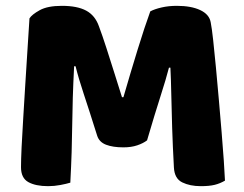

<svg xmlns="http://www.w3.org/2000/svg" viewBox="-20 -630 837 658"><path d="M484 -149Q471 -139 450.5 -132Q430 -125 403 -125Q367 -125 343.5 -134Q320 -143 313 -165Q285 -254 267 -308Q249 -362 239 -403H234Q231 -344 229.5 -295.5Q228 -247 227.5 -201.5Q227 -156 225.5 -108.5Q224 -61 221 -4Q208 0 187 4Q166 8 145 8Q102 8 77 -6Q52 -20 52 -57Q52 -82 54 -125.5Q56 -169 59.5 -223.5Q63 -278 66.5 -338Q70 -398 74 -457Q78 -516 81 -567Q89 -580 116 -595Q143 -610 192 -610Q245 -610 275.5 -593.5Q306 -577 319 -540Q331 -508 345 -464.5Q359 -421 373 -376.5Q387 -332 398 -297H403Q427 -380 451.5 -459.5Q476 -539 495 -591Q510 -599 534 -604.5Q558 -610 586 -610Q635 -610 666 -595.5Q697 -581 702 -554Q706 -534 710.5 -493Q715 -452 720 -399Q725 -346 730 -288.5Q735 -231 739.5 -177Q744 -123 747 -79.5Q750 -36 751 -11Q734 -1 715.5 3.5Q697 8 668 8Q631 8 604.5 -5Q578 -18 576 -56Q572 -129 570 -192Q568 -255 567 -307Q566 -359 564 -398H559Q549 -359 530 -300Q511 -241 484 -149Z"/></svg>

Font: Baloo Bhaijaan 2 ExtraBold
Style: Regular
Weight: 800
Designer: Sanskriti Dholi, Noopur Datye and Ek Type
Foundry: Ek Type
Version: Version 1.701